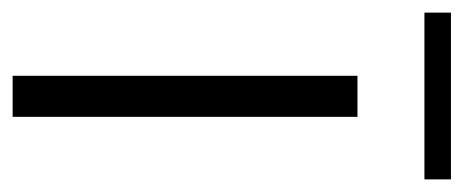

<svg xmlns="http://www.w3.org/2000/svg" viewBox="-250 -499 734 304"><g transform="rotate(90 117.0 -347.0)"><path d="M85 0H150V-546H85ZM-15 -652H249V-694H-15Z"/></g></svg>

Font: Wafeq Light
Style: Regular
Weight: 300
Designer: Rasmus Andersson & Azza Alameddine
Foundry: Google & TypeTogether
Version: Version 3.000;January 28, 2025;FontCreator 15.0.0.3014 64-bi